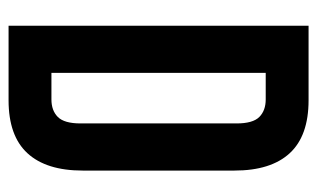

<svg xmlns="http://www.w3.org/2000/svg" viewBox="-166 -574 740 448"><g transform="rotate(90 204.0 -350.0)"><path d="M40 -700H214Q297 -700 337.5 -656Q378 -612 378 -527V-173Q378 -88 337.5 -44Q297 0 214 0H40ZM150 -600V-100H212Q238 -100 253 -115Q268 -130 268 -168V-532Q268 -570 253 -585Q238 -600 212 -600Z"/></g></svg>

Font: BebasNeueW01-Regular
Style: Regular
Weight: 400
Designer: Ryoichi Tsunekawa
Foundry: Ryoichi Tsunekawa
Version: Version 1.30